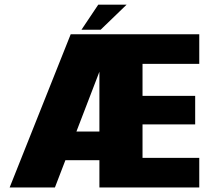

<svg xmlns="http://www.w3.org/2000/svg" viewBox="-20 -826 932 846"><path d="M22.5 0H222L453 -601V-675H291.5ZM185.5 -120H463.5V-246.5H221ZM418 0H858V-130.5H608V-278H840V-403.5H608V-544.5H858V-675H418ZM339 -695H423.5L538 -805.5H413Z"/></svg>

Font: Anybody SemiCondensed ExtraBold
Style: Regular
Weight: 800
Width: 4
Version: Version 1.113;gftools[0.9.25]